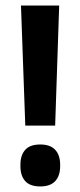

<svg xmlns="http://www.w3.org/2000/svg" viewBox="-20 -659 289 691"><path d="M178.5 -207H71L55.5 -639H193ZM125 12Q88 12 70.8 -7.2Q53.5 -26.5 53.5 -61V-66Q53.5 -100.5 70.8 -119.8Q88 -139 125 -139Q161 -139 178.8 -119.8Q196.5 -100.5 196.5 -66V-61Q196.5 -26.5 178.8 -7.2Q161 12 125 12Z"/></svg>

Font: Anek Bangla SemiBold
Style: Regular
Weight: 600
Designer: Sulekha Rajkumar (Bangla), Yesha Goshar (Latin)
Foundry: Ek Type
Version: Version 1.003